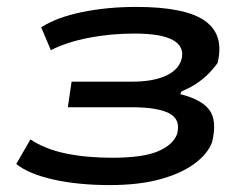

<svg xmlns="http://www.w3.org/2000/svg" viewBox="-20 -526 724 555"><path d="M297 9Q206 9 134.5 -7Q63 -23 27 -52L68 -123Q110 -95 169.5 -82.5Q229 -70 304 -70Q394 -70 437.5 -89Q481 -108 492 -139Q503 -181 469 -198.5Q435 -216 361 -216H176L187 -290H364Q420 -290 457 -306Q494 -322 504 -352Q515 -390 481 -409.5Q447 -429 369 -429Q299 -429 235.5 -416.5Q172 -404 127 -381L99 -447Q144 -476 217 -491Q290 -506 374 -506Q515 -506 572 -466Q629 -426 609 -344Q603 -335 589 -319.5Q575 -304 554.5 -289Q534 -274 505 -262L501 -254Q564 -238 586 -207Q608 -176 593 -115Q581 -82 543 -53.5Q505 -25 443.5 -8Q382 9 297 9Z"/></svg>

Font: Nunito Sans 7pt Expanded Medium
Style: Italic
Weight: 500
Width: 7
Italic angle: -9°
Designer: Vernon Adams
Foundry: Vernon Adams
Version: Version 3.101;gftools[0.9.27]